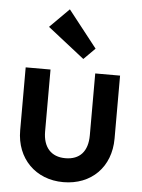

<svg xmlns="http://www.w3.org/2000/svg" viewBox="-54 -795 625 847"><g transform="rotate(5 258.5 -371.0)"><path d="M258 10C382 10 467 -75 467 -201V-480H357V-206C357 -135 322 -96 258 -96C195 -96 159 -136 159 -206V-480H49V-201C49 -77 135 10 258 10ZM136 -667 299 -539 349 -589 221 -752Z"/></g></svg>

Font: MV Cash Medium
Style: Regular
Weight: 500
Designer: Rodrigo Fuenzalida
Foundry: fragTYPE
Version: Version 1.100;Glyphs 3.1.2 (3151)